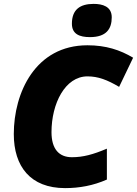

<svg xmlns="http://www.w3.org/2000/svg" viewBox="-20 -958 705 988"><path d="M443 -767C527 -767 555 -809 555 -869C555 -925 507 -938 462 -938C391 -938 350 -908 350 -836C350 -782 390 -767 443 -767ZM315 10C388 10 460 -3 530 -34V-193C459 -163 408 -149 350 -149C283 -149 245 -192 245 -278C245 -425 315 -565 430 -565C485 -565 532 -547 593 -511L665 -661C598 -701 525 -725 430 -725C162 -725 51 -481 51 -268C51 -102 136 10 315 10Z"/></svg>

Font: Noto Sans UI Black
Style: Italic
Weight: 900
Italic angle: -372°
Designer: Monotype Design Team
Foundry: Monotype Imaging Inc.
Version: Version 1.901